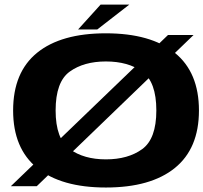

<svg xmlns="http://www.w3.org/2000/svg" viewBox="-20 -830 907 856"><path d="M28.5 0H144L843 -674H729ZM452 6Q652 6 759.5 -81Q867 -168 867 -337.5Q867 -507.5 759.5 -594.5Q652 -681.5 452 -681.5Q252.5 -681.5 145.5 -594.8Q38.5 -508 38.5 -337.5Q38.5 -168 145.8 -81Q253 6 452 6ZM452 -119.5Q354 -119.5 291 -165.2Q228 -211 228 -337.5Q228 -465.5 291 -510.8Q354 -556 452 -556Q551 -556 614 -510.8Q677 -465.5 677 -337.5Q677 -211 614 -165.2Q551 -119.5 452 -119.5ZM328 -698.5H413.5L556.5 -809.5H428.5Z"/></svg>

Font: Anybody Expanded
Style: Bold
Weight: 700
Width: 7
Designer: Tyler Finck
Foundry: Etcetera Type Company
Version: Version 1.113;gftools[0.9.25]